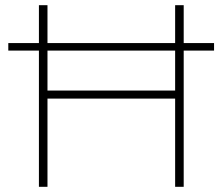

<svg xmlns="http://www.w3.org/2000/svg" viewBox="-20 -720 858 740"><path d="M655 0V-340H163V0H130V-525H12V-554H130V-700H163V-554H655V-700H688V-554H805V-525H688V0ZM163 -371H655V-525H163Z"/></svg>

Font: Montserrat ExtraLight
Style: Regular
Weight: 200
Designer: Julieta Ulanovsky
Foundry: Julieta Ulanovsky
Version: Version 9.000; ttfautohint (v1.8.4.7-5d5b)